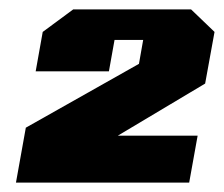

<svg xmlns="http://www.w3.org/2000/svg" viewBox="-20 -757 477 409"><path d="M14 -368 35 -485 276 -621 285 -672H224L212 -605H56L71 -689L136 -737H387L437 -689L417 -579L231 -468H401L383 -368Z"/></svg>

Font: Tomorrow ExtraBold
Style: Italic
Weight: 800
Italic angle: -10°
Designer: Tony de Marco, Monica Rizzolli
Foundry: Just in Type
Version: Version 2.002